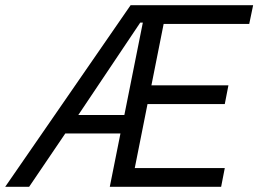

<svg xmlns="http://www.w3.org/2000/svg" viewBox="-62 -718 993 738"><path d="M360 0 401 -205H189L50 0H-42L440 -698H911L896 -626H567L520 -390H816L802 -318H505L456 -72H802L788 0ZM487 -631H477L239 -276H416Z"/></svg>

Font: Aneliza
Style: Italic
Weight: 400
Italic angle: -11.31°
Designer: Mike Abbink, Paul van der Laan, Pieter van Rosmalen
Foundry: Bold Monday
Version: Version 3.0